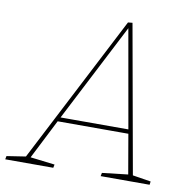

<svg xmlns="http://www.w3.org/2000/svg" viewBox="-113 -771 853 850"><g transform="rotate(10 313.5 -346.5)"><path d="M535 -22 528 -29 616 -15 614 0H394L397 -15L519 -29L514 -22L481 -213L488 -206H158L168 -213L71 -22L67 -29L184 -15L181 0H-35L-32 -15L59 -29L50 -22L395 -691L415 -693ZM171 -219 167 -225H485L480 -219L400 -672H404Z"/></g></svg>

Font: Bitter Thin
Style: Italic
Weight: 100
Italic angle: -9°
Designer: Sol Matas, and Bitter project Authors
Foundry: Sol Matas
Version: Version 2.002